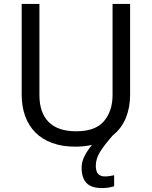

<svg xmlns="http://www.w3.org/2000/svg" viewBox="-20 -734 771 974"><path d="M180 -714V-251Q180 -163 226.5 -115.5Q273 -68 367 -68Q464 -68 507.5 -119.5Q551 -171 551 -252V-714H640V-252Q640 -189 618.5 -136Q597 -83 552 -47Q508 3 487 37.5Q466 72 466 107Q466 136 478 148.5Q490 161 511 161Q528 161 539.5 158.5Q551 156 559 155V211Q545 215 530.5 217.5Q516 220 497 220Q443 220 418.5 194Q394 168 394 117Q394 86 410 55.5Q426 25 447 1Q408 10 362 10Q295 10 244 -9Q193 -28 159 -62.5Q125 -97 107.5 -145.5Q90 -194 90 -254V-714Z"/></svg>

Font: BC Sans
Style: Regular
Weight: 400
Designer: Monotype Design Team
Province of B.C.
Foundry: Monotype Imaging Inc.
Version: Version 2.000;GOOG;noto-source:20170915:90ef993387c0